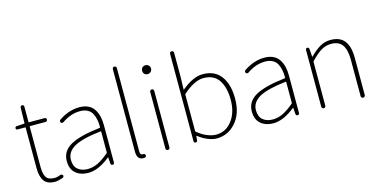

<svg xmlns="http://www.w3.org/2000/svg" viewBox="-77 -1198 3190 1614"><g transform="rotate(-15 1518.0 -390.5)"><path d="M241.2 12.7Q171.9 12.7 144.5 -26.4Q117.2 -65.4 117.2 -139.6V-489.3Q117.2 -494.1 112.3 -494.1H46.9Q41 -494.1 37.1 -498Q33.2 -502 33.2 -507.8Q33.2 -513.7 37.1 -518.1Q41 -522.5 46.9 -522.5L112.3 -526.4Q117.2 -527.3 117.2 -531.2L120.1 -665Q121.1 -671.9 125.5 -676.3Q129.9 -680.7 136.2 -680.7Q142.6 -680.7 147.5 -676.3Q152.3 -671.9 152.3 -665V-531.2Q152.3 -527.3 156.2 -527.3H291Q297.9 -527.3 302.7 -522.5Q307.6 -517.6 307.6 -510.7Q307.6 -503.9 302.7 -499Q297.9 -494.1 291 -494.1H156.2Q152.3 -494.1 152.3 -489.3V-134.8Q152.3 -78.1 171.4 -48.8Q190.4 -19.5 244.1 -19.5Q266.6 -19.5 295.9 -31.2Q302.7 -33.2 308.6 -30.8Q314.5 -28.3 317.4 -22.5Q318.4 -19.5 318.4 -16.6Q318.4 -12.7 316.4 -9.8Q313.5 -3.9 307.6 -2Q262.7 12.7 241.2 12.7Z M529.3 12.7Q462.9 12.7 420.4 -22.9Q377.9 -58.6 377.9 -129.9Q377.9 -215.8 458.5 -261.7Q539.1 -307.6 716.8 -328.1Q721.7 -329.1 721.7 -333Q721.7 -337.9 721.7 -342.8Q721.7 -372.1 716.8 -396.5Q711.9 -424.8 698.7 -451.2Q685.5 -477.5 658.7 -492.2Q631.8 -506.8 593.8 -506.8Q511.7 -506.8 435.5 -453.1Q429.7 -449.2 422.9 -450.7Q416 -452.1 412.1 -457Q409.2 -463.9 410.2 -470.7Q411.1 -477.5 418 -481.4Q505.9 -540 595.7 -540Q640.6 -540 672.9 -524.4Q705.1 -508.8 723.1 -480.5Q741.2 -452.1 749.5 -418Q757.8 -383.8 757.8 -340.8V-14.6Q757.8 -8.8 753.4 -4.4Q749 0 742.7 0Q736.3 0 731.4 -4.4Q726.6 -8.8 726.6 -14.6L722.7 -68.4Q722.7 -70.3 721.2 -70.3Q719.7 -70.3 718.8 -69.3Q617.2 12.7 529.3 12.7ZM532.2 -19.5Q578.1 -19.5 622.1 -41Q666 -62.5 717.8 -106.4Q721.7 -109.4 721.7 -113.3V-293.9Q721.7 -297.9 717.8 -297.9Q717.8 -297.9 716.8 -297.9Q552.7 -279.3 483.4 -239.3Q414.1 -199.2 414.1 -130.9Q414.1 -74.2 447.3 -46.9Q480.5 -19.5 532.2 -19.5Z M1005.9 12.7Q952.1 12.7 952.1 -58.6V-776.4Q952.1 -783.2 957 -788.6Q961.9 -793.9 969.7 -793.9Q977.5 -793.9 982.4 -788.6Q987.3 -783.2 987.3 -776.4V-52.7Q987.3 -19.5 1009.8 -19.5Q1011.7 -19.5 1012.7 -20.5Q1032.2 -20.5 1032.2 -2.9Q1032.2 2 1030.3 5.9Q1026.4 11.7 1020.5 11.7Q1013.7 12.7 1005.9 12.7Z M1206.1 -17.6V-508.8Q1206.1 -516.6 1210.9 -522Q1215.8 -527.3 1223.6 -527.3Q1231.4 -527.3 1236.3 -522Q1241.2 -516.6 1241.2 -508.8V-17.6Q1241.2 -10.7 1236.3 -5.4Q1231.4 0 1223.6 0Q1215.8 0 1210.9 -5.4Q1206.1 -10.7 1206.1 -17.6ZM1224.6 -660.2Q1208 -660.2 1197.3 -670.4Q1186.5 -680.7 1186.5 -698.2Q1186.5 -715.8 1197.3 -726.6Q1208 -737.3 1224.6 -737.3Q1240.2 -737.3 1252 -726.6Q1263.7 -715.8 1263.7 -698.2Q1263.7 -681.6 1252 -670.9Q1240.2 -660.2 1224.6 -660.2Z M1646.5 12.7Q1610.4 12.7 1568.4 -4.9Q1526.4 -22.5 1489.3 -51.8Q1487.3 -52.7 1485.8 -52.7Q1484.4 -52.7 1484.4 -51.8L1481.4 -14.6Q1480.5 -8.8 1475.6 -4.4Q1470.7 0 1464.8 0Q1459 0 1454.6 -4.4Q1450.2 -8.8 1450.2 -14.6V-776.4Q1450.2 -783.2 1455.1 -788.6Q1460 -793.9 1467.8 -793.9Q1475.6 -793.9 1480.5 -788.6Q1485.4 -783.2 1485.4 -776.4V-559.6L1482.4 -458Q1482.4 -457 1483.9 -456.5Q1485.4 -456.1 1486.3 -457Q1586.9 -540 1668.9 -540Q1773.4 -540 1827.1 -468.3Q1880.9 -396.5 1880.9 -271.5Q1880.9 -141.6 1813 -64.5Q1745.1 12.7 1646.5 12.7ZM1649.4 -19.5Q1734.4 -19.5 1788.6 -90.3Q1842.8 -161.1 1842.8 -271.5Q1842.8 -378.9 1800.3 -442.9Q1757.8 -506.8 1666 -506.8Q1588.9 -506.8 1489.3 -418.9Q1485.4 -416 1485.4 -411.1V-95.7Q1485.4 -90.8 1489.3 -87.9Q1530.3 -53.7 1572.8 -36.6Q1615.2 -19.5 1649.4 -19.5Z M2139.6 12.7Q2073.2 12.7 2030.8 -22.9Q1988.3 -58.6 1988.3 -129.9Q1988.3 -215.8 2068.8 -261.7Q2149.4 -307.6 2327.1 -328.1Q2332 -329.1 2332 -333Q2332 -337.9 2332 -342.8Q2332 -372.1 2327.1 -396.5Q2322.3 -424.8 2309.1 -451.2Q2295.9 -477.5 2269 -492.2Q2242.2 -506.8 2204.1 -506.8Q2122.1 -506.8 2045.9 -453.1Q2040 -449.2 2033.2 -450.7Q2026.4 -452.1 2022.5 -457Q2019.5 -463.9 2020.5 -470.7Q2021.5 -477.5 2028.3 -481.4Q2116.2 -540 2206.1 -540Q2251 -540 2283.2 -524.4Q2315.4 -508.8 2333.5 -480.5Q2351.6 -452.1 2359.9 -418Q2368.2 -383.8 2368.2 -340.8V-14.6Q2368.2 -8.8 2363.8 -4.4Q2359.4 0 2353 0Q2346.7 0 2341.8 -4.4Q2336.9 -8.8 2336.9 -14.6L2333 -68.4Q2333 -70.3 2331.5 -70.3Q2330.1 -70.3 2329.1 -69.3Q2227.5 12.7 2139.6 12.7ZM2142.6 -19.5Q2188.5 -19.5 2232.4 -41Q2276.4 -62.5 2328.1 -106.4Q2332 -109.4 2332 -113.3V-293.9Q2332 -297.9 2328.1 -297.9Q2328.1 -297.9 2327.1 -297.9Q2163.1 -279.3 2093.8 -239.3Q2024.4 -199.2 2024.4 -130.9Q2024.4 -74.2 2057.6 -46.9Q2090.8 -19.5 2142.6 -19.5Z M2562.5 -17.6V-511.7Q2562.5 -518.6 2566.9 -522.9Q2571.3 -527.3 2577.1 -527.3Q2583 -527.3 2587.9 -522.9Q2592.8 -518.6 2592.8 -511.7L2597.7 -444.3Q2597.7 -443.4 2598.6 -443.4Q2599.6 -443.4 2600.6 -443.4Q2646.5 -490.2 2689 -515.1Q2731.4 -540 2782.2 -540Q2863.3 -540 2902.3 -490.7Q2941.4 -441.4 2941.4 -338.9V-17.6Q2941.4 -10.7 2936 -5.4Q2930.7 0 2923.3 0Q2916 0 2910.6 -5.4Q2905.3 -10.7 2905.3 -17.6V-334Q2905.3 -421.9 2875 -464.4Q2844.7 -506.8 2778.3 -506.8Q2732.4 -506.8 2692.9 -483.4Q2653.3 -460 2601.6 -406.2Q2597.7 -403.3 2597.7 -398.4V-17.6Q2597.7 -10.7 2592.8 -5.4Q2587.9 0 2580.1 0Q2572.3 0 2567.4 -5.4Q2562.5 -10.7 2562.5 -17.6Z"/></g></svg>

Font: Gen Jyuu Gothic ExtraLight
Style: Regular
Weight: 100
Designer: [Source Han Sans]
Ryoko NISHIZUKA  (kana & ideographs); Paul D. Hunt (Latin, Greek & Cyrillic); Wenlong ZHANG  (bopomofo
Version: Version 1.002.20150607